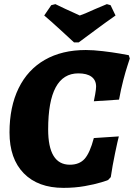

<svg xmlns="http://www.w3.org/2000/svg" viewBox="-20 -898 648 929"><path d="M26 -257Q26 -381 70 -471Q114 -561 197 -608.5Q280 -656 395 -656Q431 -656 477.5 -650.5Q524 -645 558.5 -639Q593 -633 603 -631L608 -615Q606 -608 597 -581Q588 -554 576.5 -510Q565 -466 556 -416L434 -408Q436 -416 440.5 -441.5Q445 -467 445 -479Q445 -510 423 -526.5Q401 -543 359 -543Q213 -543 213 -272Q213 -101 318 -101Q364 -101 389.5 -129.5Q415 -158 434 -230L555 -238Q550 -220 537 -158Q524 -96 516 -41L503 -27Q503 -26 470.5 -16Q438 -6 390 2.5Q342 11 287 11Q164 11 95 -59.5Q26 -130 26 -257ZM361 -693H338Q323 -707 274.5 -751.5Q226 -796 194 -823L228 -873L248 -878Q260 -873 296 -855Q315 -847 333.5 -838Q352 -829 366 -823Q383 -828 440 -854Q491 -876 497 -878L515 -873L539 -823Q500 -796 440 -751.5Q380 -707 361 -693Z"/></svg>

Font: Alegreya ExtraBold
Style: Italic
Weight: 800
Italic angle: -7°
Designer: Juan Pablo del Peral
Foundry: Huerta Tipografica
Version: Version 2.007; ttfautohint (v1.6)